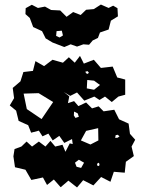

<svg xmlns="http://www.w3.org/2000/svg" viewBox="-20 -795 630 845"><path d="M281 0 247 29 217 -5 187 19 169 -14 118 -3 92 -48 46 -59 39 -107 44 -139 74 -150 97 -172 121 -150 151 -172 180 -150 202 -175 223 -150 255 -158 268 -127 287 -164 300 -161 297 -183 263 -166 241 -197 212 -177 193 -207 167 -195 151 -220 117 -211 104 -244 62 -263 51 -308 23 -331 42 -363 36 -408 70 -437 83 -478 125 -483 136 -526 174 -504 211 -532 257 -519 283 -543 309 -519 332 -549 349 -515 393 -532 424 -496 476 -502 496 -454 531 -445V-409V-378L501 -370L472 -346L442 -370L418 -355L395 -370L351 -352L319 -388L289 -373L261 -390L285 -371L279 -341L306 -350L325 -328L359 -344L385 -318L414 -327L436 -305L483 -312L504 -270L546 -251L552 -206L575 -180L559 -150L569 -108L534 -83L529 -35L481 -39L466 5L425 -16L391 21L346 -2L319 30ZM365 -482 355 -479 361 -471 367 -470 371 -476ZM394 -440 364 -443 362 -406 394 -400 420 -421ZM214 -346 150 -385 84 -383 98 -315 163 -271ZM322 -296 306 -304 305 -287 312 -276 327 -281ZM412 -231 359 -219 336 -177 378 -159 413 -177ZM506 -195 498 -202 489 -200 487 -188 498 -189ZM327 -92 310 -79 317 -61 337 -56 350 -79ZM418 -73 414 -79 408 -75 407 -67 416 -64ZM211 -608 181 -626 165 -658 126 -676 111 -716 92 -733 93 -759 120 -774 147 -760 178 -766 205 -751 245 -749 273 -721 302 -742 335 -729 359 -752 393 -755 424 -775 458 -760 478 -770 497 -759 499 -723 468 -704 458 -665 420 -652 411 -628 388 -617 372 -598 347 -600 319 -590 291 -600 263 -588ZM252 -660 229 -658 227 -637 242 -630 257 -639Z"/></svg>

Font: Rubik Gemstones
Style: Regular
Weight: 400
Designer: Hubert and Fischer, NaN
Foundry: Hubert and Fischer, NaN
Version: Version 2.200